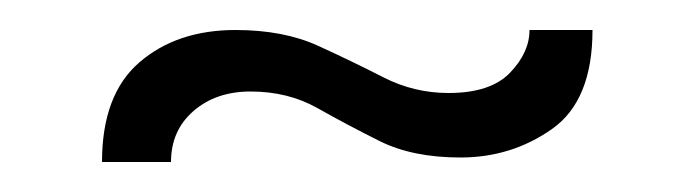

<svg xmlns="http://www.w3.org/2000/svg" viewBox="-20 -725 463 128"><path d="M48 -617Q48 -662 73 -683.5Q98 -705 137 -705Q169 -705 192 -694.5Q215 -684 235.5 -673.5Q256 -663 279 -663Q307 -663 320 -676.5Q333 -690 333 -705H375Q375 -658 348 -639Q321 -620 287 -620Q255 -620 233 -631Q211 -642 191.5 -653Q172 -664 147 -664Q124 -664 109 -651Q94 -638 94 -617Z"/></svg>

Font: Smooch Sans Thin Medium
Style: Regular
Weight: 500
Version: Version 1.010